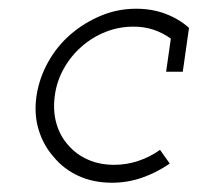

<svg xmlns="http://www.w3.org/2000/svg" viewBox="-20 -403 444 431"><path d="M361.1 -35.8 339.2 -66.6Q316.7 -50.5 290.5 -41.8Q264.3 -33 236.3 -33Q204.1 -33 178.3 -44.3Q152.4 -55.5 134.7 -75.5Q115.2 -96.3 106.8 -125.3Q98.4 -154.3 103 -188Q107.2 -220.3 123 -248.6Q138.7 -276.9 162.9 -298.2Q187 -319.4 216.8 -331.3Q246.5 -343.2 279.8 -343.2Q304.2 -343.2 325.1 -336.1Q346 -329 363.5 -316.3L352.9 -242H390.3L404.3 -340.4Q382.1 -360.4 351.8 -371.9Q321.5 -383.4 285.7 -383.4Q244.2 -383.4 206.7 -367.8Q169.2 -352.2 138.8 -326.1Q108.4 -300 88.2 -264Q68.1 -228 62 -188Q56 -147 66.7 -111.8Q77.4 -76.6 100.8 -50.4Q123.2 -23.2 156.5 -8Q189.9 7.2 231.4 7.2Q266.7 7.2 299.4 -4.3Q332 -15.8 361.1 -35.8Z"/></svg>

Font: Josefin Slab Thin
Style: Italic
Weight: 100
Italic angle: -12°
Designer: Santiago Orozco
Foundry: Typemade
Version: Version 2.000